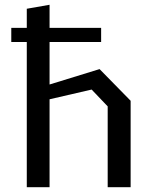

<svg xmlns="http://www.w3.org/2000/svg" viewBox="-20 -785 660 805"><path d="M27.3 -668.3H134H148.5H404V-608.8H27.3ZM431.5 -339 364.2 -409.5 129.3 -355.2V-412.7L397.5 -495.3L527.7 -362.5V0H431.5ZM92.3 -748.3 187.8 -765V0H92.3Z"/></svg>

Font: Monaspace Krypton Var
Style: Regular
Weight: 400
Designer: Riley Cran and the Lettermatic Team
Version: Version 1.101 (Monaspace Krypton Var)